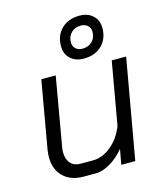

<svg xmlns="http://www.w3.org/2000/svg" viewBox="-113 -833 795 927"><g transform="rotate(-15 285.0 -370.0)"><path d="M52 -125Q52 -143 55 -162L114 -499H186L127 -160Q124 -145 124 -131Q124 -96 142 -76Q160 -56 191 -56H253Q301 -56 344.5 -91.5Q388 -127 411 -186L466 -499H538L450 0H380L394 -76Q363 -38 324 -15Q285 8 253 8H191Q126 8 89 -28Q52 -64 52 -125ZM247 -628Q247 -682 281 -715Q315 -748 371 -748Q412 -748 437.5 -724.5Q463 -701 463 -662Q463 -608 429 -575Q395 -542 339 -542Q298 -542 272.5 -565.5Q247 -589 247 -628ZM412 -657Q412 -676 399 -688Q386 -700 365 -700Q335 -700 316.5 -681.5Q298 -663 298 -633Q298 -614 311 -602Q324 -590 345 -590Q375 -590 393.5 -608.5Q412 -627 412 -657Z"/></g></svg>

Font: Bai Jamjuree
Style: Italic
Weight: 400
Italic angle: -10°
Version: Version 1.000; ttfautohint (v1.6)